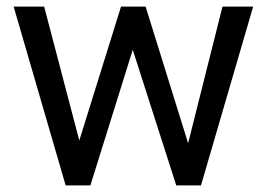

<svg xmlns="http://www.w3.org/2000/svg" viewBox="-20 -564 814 584"><path d="M552.2 -128.4 656.7 -543.9H750L591.3 0H516.1L383.8 -412.6L254.9 0H179.7L21.5 -543.9H114.3L221.2 -136.7L348.1 -543.9H422.9Z"/></svg>

Font: Roboto2
Style: Regular
Weight: 400
Designer: Google
Foundry: Google
Version: Version 2.000981-w3; 2014; ttfautohint (v1.1) -l 5 -r 24 -G 